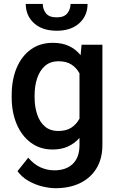

<svg xmlns="http://www.w3.org/2000/svg" viewBox="-20 -758 607 986"><path d="M40 -258.3V-268.6Q40 -349.1 65.7 -409.7Q91.3 -470.2 138.7 -504.2Q186 -538.1 251.5 -538.1Q299.8 -538.1 334.7 -521.5Q369.6 -504.9 394 -474.6L398.9 -528.3H505.9V-14.6Q505.9 56.6 475.6 106.4Q445.3 156.2 391.1 182.4Q336.9 208.5 265.6 208.5Q235.4 208.5 198.5 199.7Q161.6 190.9 127.2 171.6Q92.8 152.3 69.8 121.1L125 51.8Q153.3 85.4 187.5 101.1Q221.7 116.7 259.3 116.7Q319.3 116.7 353.8 83.5Q388.2 50.3 388.2 -12.2V-49.8Q363.3 -21.5 329.3 -5.9Q295.4 9.8 250.5 9.8Q186 9.8 138.7 -25.1Q91.3 -60.1 65.7 -120.6Q40 -181.2 40 -258.3ZM157.7 -268.6V-258.3Q157.7 -210.4 170.7 -171.1Q183.6 -131.8 210.4 -108.6Q237.3 -85.4 279.8 -85.4Q320.8 -85.4 346.9 -102.8Q373 -120.1 388.2 -148.9V-381.3Q373 -409.7 346.9 -426.5Q320.8 -443.4 280.8 -443.4Q238.3 -443.4 211.2 -419.7Q184.1 -396 170.9 -356.4Q157.7 -316.9 157.7 -268.6ZM342.3 -737.8H429.7Q429.7 -677.2 387 -638.7Q344.2 -600.1 271.5 -600.1Q197.8 -600.1 155 -638.7Q112.3 -677.2 112.3 -737.8H199.7Q199.7 -710.9 215.8 -689.9Q231.9 -668.9 271.5 -668.9Q309.6 -668.9 325.9 -689.9Q342.3 -710.9 342.3 -737.8Z"/></svg>

Font: Vazirmatn UI FD Medium
Style: Regular
Weight: 500
Designer: Saber Rastikerdar
Foundry: Saber Rastikerdar
Version: Version 33.003